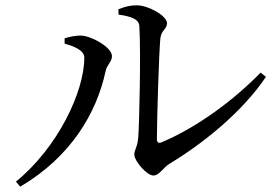

<svg xmlns="http://www.w3.org/2000/svg" viewBox="-20 -712 1040 722"><path d="M425 -677 426 -657C476 -650 503 -639 504 -613C510 -517 504 -252 500 -197C497 -157 485 -150 485 -130C485 -108 531 -52 557 -52C579 -52 594 -82 617 -96C750 -176 894 -295 980 -423L960 -439C861 -337 723 -234 588 -177C577 -172 570 -176 570 -189C570 -264 578 -518 583 -568C587 -600 608 -602 608 -625C608 -652 539 -692 494 -692C471 -692 452 -688 425 -677ZM223 -548C250 -540 297 -526 297 -495C297 -367 197 -157 40 -29L56 -10C246 -122 343 -286 377 -444C382 -469 401 -479 401 -501C401 -534 325 -576 287 -578C263 -579 240 -573 223 -568Z"/></svg>

Font: Noto Serif JP Medium
Style: Regular
Weight: 500
Designer: Ryoko NISHIZUKA 西塚涼子 (kana & ideographs); Frank Grießhammer (Latin, Greek & Cyrillic); Wenlong ZHANG 张文龙 (bopomofo); San
Foundry: Adobe
Version: Version 2.001;hotconv 1.1.0;makeotfexe 2.6.0